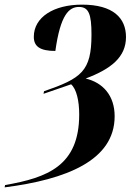

<svg xmlns="http://www.w3.org/2000/svg" viewBox="-92 -569 602 829"><path d="M-70 230 -72 240C194 206 403 124 403 -67C403 -156 353 -212 278 -230C387 -271 452 -322 452 -409C452 -491 397 -549 262 -549C140 -549 54 -495 54 -410C54 -369 80 -349 147 -349C169 -506 206 -539 249 -539C291 -539 303 -508 303 -420C303 -261 260 -231 98 -175L96 -164L215 -205C238 -185 250 -134 250 -75C250 147 113 198 -70 230Z"/></svg>

Font: Noto Serif Display Condensed ExtraBold
Style: Italic
Weight: 800
Width: 3
Italic angle: -12°
Designer: Monotype Design Team
Foundry: Monotype Imaging Inc.
Version: Version 2.009